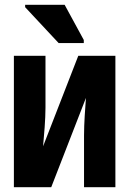

<svg xmlns="http://www.w3.org/2000/svg" viewBox="-20 -782 540 802"><path d="M225 -602H330V-615L250 -762H85V-752ZM38 0H194L339 -373C336 -331 331 -268 331 -216V0H462V-549H307L160 -171C164 -214 170 -284 170 -332V-549H38Z"/></svg>

Font: Noto Sans Mono ExtraCondensed ExtraBold
Style: Regular
Weight: 800
Width: 2
Designer: Monotype Design Team
Foundry: Monotype Imaging Inc.
Version: Version 2.014